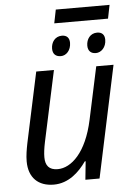

<svg xmlns="http://www.w3.org/2000/svg" viewBox="-57 -866 632 918"><g transform="rotate(-5 259.0 -406.5)"><path d="M233 -758H491L504 -823H246ZM251 -599C277 -599 300 -623 300 -659C300 -682 288 -696 264 -696C231 -696 212 -669 212 -638C212 -612 227 -599 251 -599ZM419 -599C445 -599 469 -623 469 -659C469 -682 457 -696 433 -696C400 -696 381 -669 381 -638C381 -612 396 -599 419 -599ZM164 10C235 10 286 -38 321 -88H325L316 0H384L498 -536H415L361 -284C328 -129 254 -62 189 -62C147 -62 130 -85 130 -124C130 -144 133 -167 139 -196L212 -536H127L55 -199C49 -169 44 -140 44 -112C44 -33 90 10 164 10Z"/></g></svg>

Font: Noto Sans SemiCondensed
Style: Italic
Weight: 400
Width: 4
Italic angle: -12°
Designer: Monotype Design Team
Foundry: Monotype Imaging Inc.
Version: Version 2.013